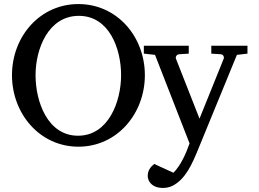

<svg xmlns="http://www.w3.org/2000/svg" viewBox="-20 -707 1275 945"><path d="M576 -337C576 -207 514 -39 364 -39C214 -39 155 -207 155 -337C155 -467 218 -629 368 -629C518 -629 576 -467 576 -337ZM693 -337C693 -527 556 -687 366 -687C176 -687 39 -527 39 -337C39 -147 176 15 366 15C556 15 693 -147 693 -337ZM833 143 739 100C721 115 707 131 707 160C707 167 709 174 712 181C723 204 747 218 781 218C798 218 814 215 828 208C893 176 926 99 954 31L1146 -437L1198 -443V-482H1020V-443L1067 -440C1076 -439 1085 -430 1081 -418L962 -123L846 -418C842 -430 852 -439 861 -440L909 -443V-482H688V-443L743 -437L913 -1C895 50 869 108 834 143Z"/></svg>

Font: Veleka
Style: Regular
Weight: 400
Designer: Stefan Peev, Context Ltd, 2016; SIL International, 1997-2014.
Foundry: Stefan Peev, Context Ltd, 2016
Version: Version 1.000